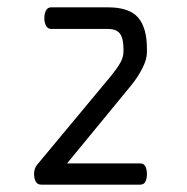

<svg xmlns="http://www.w3.org/2000/svg" viewBox="-20 -784 510 524"><path d="M381 -651V-641Q381 -622 368.5 -597.5Q356 -573 338 -551L163 -338H362Q373 -338 377 -329.5Q381 -321 381 -309Q381 -297 377 -288.5Q373 -280 362 -280H93Q82 -280 77.5 -288.5Q73 -297 73 -309Q73 -324 81 -334L284 -578Q300 -598 308.5 -613Q317 -628 317 -644V-651Q317 -679 307.5 -692Q298 -705 274 -705H120Q110 -705 105.5 -714Q101 -723 101 -734Q101 -747 105.5 -755.5Q110 -764 120 -764H274Q333 -764 357 -736Q381 -708 381 -651Z"/></svg>

Font: Offside
Style: Regular
Weight: 400
Designer: Eduardo Rodriguez Tunni
Foundry: Eduardo Rodriguez Tunni
Version: Version 1.002; ttfautohint (v1.8.4.7-5d5b);gftools[0.9.23]